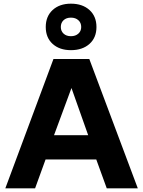

<svg xmlns="http://www.w3.org/2000/svg" viewBox="-20 -1025 779 1045"><path d="M561 0 504 -157H228L171 0H9L271 -704H466L730 0ZM274 -289H460L369 -546ZM366 -1005Q429 -1005 467 -970.5Q505 -936 505 -878Q505 -820 467 -786Q429 -752 366 -752Q304 -752 266.5 -786Q229 -820 229 -878Q229 -936 266.5 -970.5Q304 -1005 366 -1005ZM366 -929Q341 -929 326 -915Q311 -901 311 -878Q311 -856 326 -842Q341 -828 366 -828Q391 -828 406.5 -842Q422 -856 422 -878Q422 -901 406.5 -915Q391 -929 366 -929Z"/></svg>

Font: Prodigy Sans
Style: Bold
Weight: 700
Designer: Wei Huang
Foundry: Wei Huang
Version: Version 1.003; ttfautohint (v1.8.3)